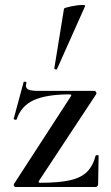

<svg xmlns="http://www.w3.org/2000/svg" viewBox="-20 -751 445 771"><path d="M260 -372Q167 -372 116 -349Q65 -326 47 -272Q47 -270 43 -270Q40 -270 37 -271.5Q34 -273 35 -274L75 -422Q75 -423 79 -423Q87 -423 86 -419Q84 -411 84 -408Q84 -395 96 -390.5Q108 -386 135 -386H359Q363 -386 365.5 -382Q368 -378 367 -374L136 -24Q133 -17 141 -17Q216 -17 260.5 -27Q305 -37 329 -60.5Q353 -84 364 -126Q365 -128 370.5 -128Q376 -128 376 -126L374 -11Q374 -7 371 -3.5Q368 0 364 0H43Q39 0 36.5 -4Q34 -8 36 -12L265 -365Q269 -372 260 -372ZM205 -472Q202 -472 199.5 -473.5Q197 -475 198 -476L237 -716Q239 -720 266 -725.5Q293 -731 311 -731Q323 -731 322 -727L209 -474Q209 -472 205 -472Z"/></svg>

Font: Cormorant Garamond SemiBold
Style: Regular
Weight: 600
Designer: Christian Thalmann (Catharsis Fonts)
Foundry: Catharsis Fonts
Version: Version 4.000